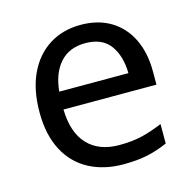

<svg xmlns="http://www.w3.org/2000/svg" viewBox="-87 -634 738 732"><g transform="rotate(-15 282.0 -268.0)"><path d="M292 -546Q361 -546 410.5 -516Q460 -486 486.5 -431.5Q513 -377 513 -304V-251H146Q148 -160 192.5 -112.5Q237 -65 317 -65Q368 -65 407.5 -74.5Q447 -84 489 -102V-25Q448 -7 408 1.5Q368 10 313 10Q237 10 178.5 -21Q120 -52 87.5 -113.5Q55 -175 55 -264Q55 -352 84.5 -415Q114 -478 167.5 -512Q221 -546 292 -546ZM291 -474Q228 -474 191.5 -433.5Q155 -393 148 -321H421Q420 -389 389 -431.5Q358 -474 291 -474Z"/></g></svg>

Font: Noto Sans Yi
Style: Regular
Weight: 400
Designer: Monotype Design Team
Foundry: Monotype Imaging Inc.
Version: Version 2.002; ttfautohint (v1.8.4.7-5d5b)